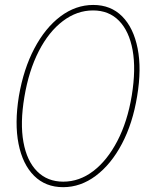

<svg xmlns="http://www.w3.org/2000/svg" viewBox="-20 -756 603 784"><path d="M237.8 8.3Q166 8.3 119.1 -38.3Q72.3 -85 55.7 -168.7Q39.1 -252.4 57.1 -363.3Q76.2 -474.6 120.4 -558.3Q164.6 -642.1 226.8 -689Q289.1 -735.8 360.8 -735.8Q432.6 -735.8 479 -689Q525.4 -642.1 542 -558.3Q558.6 -474.6 540 -363.3Q522 -252.4 477.8 -168.7Q433.6 -85 371.3 -38.3Q309.1 8.3 237.8 8.3ZM238.3 -14.2Q304.2 -14.2 361.1 -57.6Q418 -101.1 459.2 -180.2Q500.5 -259.3 518.1 -366.2Q535.6 -473.6 521.5 -551.3Q507.3 -628.9 466.1 -671.1Q424.8 -713.4 359.9 -713.4Q293.9 -713.4 236.6 -669.9Q179.2 -626.5 138.4 -547.1Q97.7 -467.8 79.6 -360.4Q61.5 -253.4 75.7 -175.8Q89.8 -98.1 131.8 -56.2Q173.8 -14.2 238.3 -14.2Z"/></svg>

Font: Inter 28pt Thin
Style: Italic
Weight: 250
Italic angle: -9.3988°
Designer: Rasmus Andersson
Foundry: rsms
Version: Version 4.001;git-66647c0bb